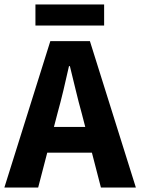

<svg xmlns="http://www.w3.org/2000/svg" viewBox="-26 -835 626 855"><path d="M-6.5 0 198.1 -651.8H374.4L579 0H423.4L338 -330.1Q324.2 -379.3 311.1 -434.3Q298 -489.3 285.2 -540.5H281.2Q269.8 -488.8 256.7 -434.1Q243.6 -379.3 229.9 -330.1L144 0ZM128.5 -155.2V-269.7H442.1V-155.2ZM131.8 -721.3V-815.2H437.7V-721.3Z"/></svg>

Font: Source Sans 3 VF
Style: Regular
Weight: 200
Designer: Paul D. Hunt
Foundry: Adobe
Version: Version 3.046;hotconv 1.0.118;makeotfexe 2.5.65603